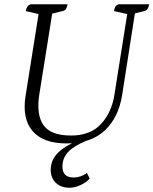

<svg xmlns="http://www.w3.org/2000/svg" viewBox="-20 -661 720 901"><path d="M292 12Q182 12 132.5 -46.5Q83 -105 100 -211L161 -595L101 -609Q104 -633 123 -641H297Q293 -613 277 -610L225 -597L164 -215Q150 -124 183.5 -74.5Q217 -25 314 -25Q404 -25 454 -79Q504 -133 517 -217L577 -595L515 -609Q517 -623 521 -629.5Q525 -636 536 -641H680Q675 -614 660 -610L613 -598L553 -214Q536 -109 471.5 -48.5Q407 12 292 12ZM306 220Q266 220 242 197Q218 174 218 136Q218 89 254 54Q290 19 375 -14L384 0Q326 24 299.5 52.5Q273 81 273 121Q273 172 326 172Q358 172 388 151L401 177Q385 195 358 207.5Q331 220 306 220Z"/></svg>

Font: Petrona Light
Style: Italic
Weight: 300
Italic angle: -9°
Designer: Ringo R. Seeber
Foundry: Ringo R. Seeber
Version: Version 2.001; ttfautohint (v1.8.3)